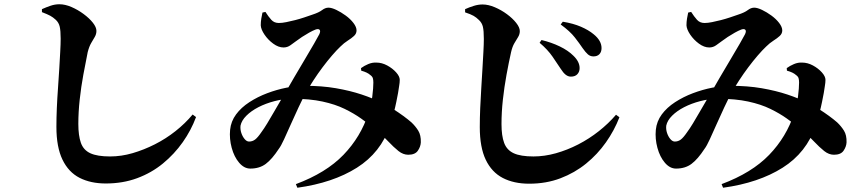

<svg xmlns="http://www.w3.org/2000/svg" viewBox="-20 -810 4040 902"><path d="M477 52Q406 52 354 25.5Q302 -1 273.5 -60Q245 -119 245 -214Q245 -256 247 -302.5Q249 -349 252.5 -396.5Q256 -444 258.5 -488Q261 -532 263 -568Q265 -604 265 -628Q265 -666 260.5 -685Q256 -704 242 -717Q229 -729 216 -736Q203 -743 177 -753V-767Q197 -776 217.5 -783Q238 -790 259 -790Q286 -790 316 -777Q346 -764 373 -744Q400 -724 416.5 -703Q433 -682 433 -665Q433 -650 425.5 -637Q418 -624 408.5 -608Q399 -592 392 -565Q382 -516 371.5 -459Q361 -402 354.5 -342.5Q348 -283 348 -228Q348 -173 360 -139Q372 -105 404.5 -90Q437 -75 497 -75Q550 -75 603 -90.5Q656 -106 707.5 -132Q759 -158 804.5 -194Q850 -230 885 -272L901 -260Q878 -198 838.5 -142Q799 -86 745.5 -42Q692 2 624.5 27Q557 52 477 52Z M1156 -18Q1127 -18 1103.5 -45.5Q1080 -73 1068.5 -115.5Q1057 -158 1061 -200Q1065 -240 1089 -272.5Q1113 -305 1151.5 -330Q1190 -355 1235 -372Q1280 -389 1325.5 -398Q1371 -407 1410 -407Q1492 -407 1558.5 -395.5Q1625 -384 1679 -366Q1733 -348 1776 -326Q1801 -314 1826.5 -298Q1852 -282 1874.5 -265.5Q1897 -249 1913 -235Q1932 -217 1945 -196Q1958 -175 1957 -141Q1956 -121 1943 -102Q1930 -83 1898 -83Q1874 -83 1852 -100.5Q1830 -118 1802.5 -147Q1775 -176 1735 -209Q1709 -230 1676 -253.5Q1643 -277 1599 -298.5Q1555 -320 1495 -333Q1435 -346 1355 -346Q1312 -346 1270 -335Q1228 -324 1194 -306.5Q1160 -289 1137.5 -266.5Q1115 -244 1110 -220Q1108 -203 1113.5 -186Q1119 -169 1129 -157Q1139 -145 1150 -145Q1166 -145 1178.5 -154.5Q1191 -164 1208 -189Q1220 -205 1235.5 -230.5Q1251 -256 1267 -284Q1283 -312 1297 -335.5Q1311 -359 1319 -372Q1337 -404 1362 -446.5Q1387 -489 1412 -531Q1437 -573 1455.5 -605Q1474 -637 1480 -649Q1487 -664 1481.5 -670Q1476 -676 1462 -671Q1449 -666 1432 -656.5Q1415 -647 1399 -636.5Q1383 -626 1370 -616Q1359 -608 1344.5 -597.5Q1330 -587 1312 -587Q1288 -587 1263.5 -605Q1239 -623 1222.5 -647.5Q1206 -672 1205 -691Q1205 -707 1207.5 -722.5Q1210 -738 1213 -751L1227 -754Q1241 -732 1254.5 -717Q1268 -702 1290 -702Q1305 -702 1325 -706Q1345 -710 1366.5 -715.5Q1388 -721 1409 -728Q1430 -735 1447 -741Q1478 -751 1493 -762.5Q1508 -774 1523 -774Q1538 -774 1560 -763.5Q1582 -753 1604 -737Q1626 -721 1640.5 -702Q1655 -683 1655 -667Q1655 -652 1643 -641Q1631 -630 1613.5 -619Q1596 -608 1579 -591Q1562 -575 1540 -549.5Q1518 -524 1495.5 -494Q1473 -464 1452.5 -432.5Q1432 -401 1417 -374Q1401 -345 1382.5 -305.5Q1364 -266 1346.5 -226.5Q1329 -187 1314.5 -155.5Q1300 -124 1290 -111Q1258 -62 1228.5 -40Q1199 -18 1156 -18ZM1370 55Q1512 2 1593.5 -82.5Q1675 -167 1711 -278Q1724 -317 1729 -357Q1734 -397 1734 -422Q1734 -435 1731.5 -443Q1729 -451 1719 -458Q1706 -470 1677 -478L1676 -490Q1691 -501 1710 -509Q1729 -517 1748 -516Q1774 -516 1799 -502.5Q1824 -489 1841 -470Q1858 -451 1858 -435Q1858 -422 1855 -405Q1852 -388 1850 -373Q1847 -357 1842 -332Q1837 -307 1829.5 -278Q1822 -249 1812 -219Q1769 -93 1656.5 -22Q1544 49 1377 72Z M2768 -545Q2753 -545 2742 -554.5Q2731 -564 2717 -584Q2703 -605 2680.5 -634Q2658 -663 2614 -695L2624 -708Q2673 -700 2709 -684.5Q2745 -669 2769 -649Q2806 -619 2806 -584Q2806 -566 2796 -555.5Q2786 -545 2768 -545ZM2662 -450Q2649 -450 2637.5 -459Q2626 -468 2614 -487Q2599 -510 2576 -543.5Q2553 -577 2515 -609L2524 -622Q2570 -611 2609.5 -592Q2649 -573 2674 -548Q2703 -520 2703 -490Q2703 -473 2692.5 -461.5Q2682 -450 2662 -450ZM2466 53Q2394 53 2342 26Q2290 -1 2262 -59.5Q2234 -118 2234 -213Q2234 -255 2236 -302Q2238 -349 2241 -396Q2244 -443 2246.5 -487Q2249 -531 2251 -567Q2253 -603 2253 -627Q2253 -666 2248.5 -684.5Q2244 -703 2230 -716Q2218 -728 2205 -735.5Q2192 -743 2165 -752V-767Q2185 -776 2206 -782.5Q2227 -789 2247 -789Q2274 -789 2304.5 -776Q2335 -763 2361.5 -743.5Q2388 -724 2405 -702.5Q2422 -681 2422 -664Q2422 -649 2414 -636Q2406 -623 2396.5 -607Q2387 -591 2381 -565Q2370 -516 2359.5 -458.5Q2349 -401 2342.5 -342Q2336 -283 2336 -227Q2336 -172 2348.5 -138.5Q2361 -105 2393.5 -90Q2426 -75 2486 -75Q2538 -75 2591.5 -90Q2645 -105 2696.5 -131.5Q2748 -158 2793.5 -194Q2839 -230 2874 -271L2890 -259Q2866 -197 2826.5 -141Q2787 -85 2733.5 -41.5Q2680 2 2613 27.5Q2546 53 2466 53Z M3156 -18Q3127 -18 3103.5 -45.5Q3080 -73 3068.5 -115.5Q3057 -158 3061 -200Q3065 -240 3089 -272.5Q3113 -305 3151.5 -330Q3190 -355 3235 -372Q3280 -389 3325.5 -398Q3371 -407 3410 -407Q3492 -407 3558.5 -395.5Q3625 -384 3679 -366Q3733 -348 3776 -326Q3801 -314 3826.5 -298Q3852 -282 3874.5 -265.5Q3897 -249 3913 -235Q3932 -217 3945 -196Q3958 -175 3957 -141Q3956 -121 3943 -102Q3930 -83 3898 -83Q3874 -83 3852 -100.5Q3830 -118 3802.5 -147Q3775 -176 3735 -209Q3709 -230 3676 -253.5Q3643 -277 3599 -298.5Q3555 -320 3495 -333Q3435 -346 3355 -346Q3312 -346 3270 -335Q3228 -324 3194 -306.5Q3160 -289 3137.5 -266.5Q3115 -244 3110 -220Q3108 -203 3113.5 -186Q3119 -169 3129 -157Q3139 -145 3150 -145Q3166 -145 3178.5 -154.5Q3191 -164 3208 -189Q3220 -205 3235.5 -230.5Q3251 -256 3267 -284Q3283 -312 3297 -335.5Q3311 -359 3319 -372Q3337 -404 3362 -446.5Q3387 -489 3412 -531Q3437 -573 3455.5 -605Q3474 -637 3480 -649Q3487 -664 3481.5 -670Q3476 -676 3462 -671Q3449 -666 3432 -656.5Q3415 -647 3399 -636.5Q3383 -626 3370 -616Q3359 -608 3344.5 -597.5Q3330 -587 3312 -587Q3288 -587 3263.5 -605Q3239 -623 3222.5 -647.5Q3206 -672 3205 -691Q3205 -707 3207.5 -722.5Q3210 -738 3213 -751L3227 -754Q3241 -732 3254.5 -717Q3268 -702 3290 -702Q3305 -702 3325 -706Q3345 -710 3366.5 -715.5Q3388 -721 3409 -728Q3430 -735 3447 -741Q3478 -751 3493 -762.5Q3508 -774 3523 -774Q3538 -774 3560 -763.5Q3582 -753 3604 -737Q3626 -721 3640.5 -702Q3655 -683 3655 -667Q3655 -652 3643 -641Q3631 -630 3613.5 -619Q3596 -608 3579 -591Q3562 -575 3540 -549.5Q3518 -524 3495.5 -494Q3473 -464 3452.5 -432.5Q3432 -401 3417 -374Q3401 -345 3382.5 -305.5Q3364 -266 3346.5 -226.5Q3329 -187 3314.5 -155.5Q3300 -124 3290 -111Q3258 -62 3228.5 -40Q3199 -18 3156 -18ZM3370 55Q3512 2 3593.5 -82.5Q3675 -167 3711 -278Q3724 -317 3729 -357Q3734 -397 3734 -422Q3734 -435 3731.5 -443Q3729 -451 3719 -458Q3706 -470 3677 -478L3676 -490Q3691 -501 3710 -509Q3729 -517 3748 -516Q3774 -516 3799 -502.5Q3824 -489 3841 -470Q3858 -451 3858 -435Q3858 -422 3855 -405Q3852 -388 3850 -373Q3847 -357 3842 -332Q3837 -307 3829.5 -278Q3822 -249 3812 -219Q3769 -93 3656.5 -22Q3544 49 3377 72Z"/></svg>

Font: Noto Serif JP ExtraBold
Style: Regular
Weight: 800
Designer: Ryoko NISHIZUKA 西塚涼子 (kana & ideographs); Frank Grießhammer (Latin, Greek & Cyrillic); Wenlong ZHANG 张文龙 (bopomofo); San
Foundry: Adobe
Version: Version 2.003-H1;hotconv 1.1.1;makeotfexe 2.6.0